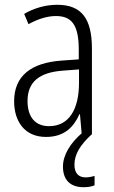

<svg xmlns="http://www.w3.org/2000/svg" viewBox="-20 -562 475 802"><path d="M291 126C291 82 315 44 362 0H364V-359C364 -485 320 -542 219 -542C170 -542 122 -528 81 -504L99 -461C141 -484 179 -495 214 -495C280 -495 309 -457 309 -355V-314L238 -309C110 -300 39 -245 39 -139C39 -55 83 10 172 10C248 10 287 -30 312 -85H314L321 -5C274 36 243 85 243 134C243 190 274 220 329 220C348 220 364 217 375 212V173C367 175 353 179 338 179C307 179 291 160 291 126ZM244 -267 310 -272V-216C310 -105 268 -35 185 -35C129 -35 95 -71 95 -140C95 -219 143 -260 244 -267Z"/></svg>

Font: Noto Sans Kannada Condensed Light
Style: Regular
Weight: 300
Width: 3
Designer: Jelle Bosma - Monotype Design Team
Foundry: Monotype Imaging Inc.
Version: Version 2.005